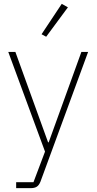

<svg xmlns="http://www.w3.org/2000/svg" viewBox="-20 -778 502 998"><path d="M333 -740 301 -758 196 -600 220 -587ZM233 -38H230L60 -508H23L214 10L154 169H64V200H138C167 200 180 191 190 167L438 -508H403Z"/></svg>

Font: IBM Plex Arabic ExtraLight
Style: Regular
Weight: 200
Designer: Mike Abbink, Paul van der Laan, Pieter van Rosmalen, Wael Morcos, Khajak Apelian
Foundry: Bold Monday
Version: Version 1.0